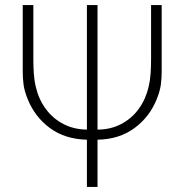

<svg xmlns="http://www.w3.org/2000/svg" viewBox="-20 -740 730 760"><path d="M324 -187Q237.5 -189 177.5 -233.2Q117.5 -277.5 89 -349Q76.5 -380.5 73.2 -405.5Q70 -430.5 70 -455V-720H112V-507Q112 -477 113.8 -449.8Q115.5 -422.5 122 -395Q133.5 -346.5 161.2 -308.8Q189 -271 230.8 -249.2Q272.5 -227.5 324 -227V-720H366V-227Q417.5 -227 459.2 -248.8Q501 -270.5 528.8 -308.5Q556.5 -346.5 568 -395Q574.5 -422.5 576.2 -449.8Q578 -477 578 -507V-720H620V-455Q620 -430.5 616.8 -405.5Q613.5 -380.5 601 -349Q572.5 -277 512 -232.8Q451.5 -188.5 366 -187V0H324Z"/></svg>

Font: Manrope
Style: Regular
Weight: 400
Designer: Mikhail Sharanda
Foundry: Mikhail Sharanda
Version: Version 4.503